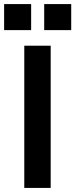

<svg xmlns="http://www.w3.org/2000/svg" viewBox="-52 -921 369 941"><path d="M67 0V-697H196.4V0ZM164.6 -773.4V-901H297V-773.4ZM-31.8 -773.4V-901H100.6V-773.4Z"/></svg>

Font: Hanken Grotesk
Style: Regular
Weight: 400
Designer: Alfredo Marco Pradil
Foundry: Hanken Design Co.
Version: Version 3.013